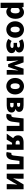

<svg xmlns="http://www.w3.org/2000/svg" viewBox="2804 -3426 830 6477"><g transform="rotate(90 3218.5 -188.0)"><path d="M72 207H250V44L244 -45C282 -7 328 14 376 14C498 14 615 -98 615 -294C615 -469 529 -583 393 -583C334 -583 278 -554 233 -514H230L217 -569H72ZM334 -132C307 -132 278 -140 250 -165V-390C280 -423 307 -438 340 -438C403 -438 432 -391 432 -291C432 -177 388 -132 334 -132Z M977 14C1121 14 1255 -96 1255 -285C1255 -473 1121 -583 977 -583C832 -583 698 -473 698 -285C698 -96 832 14 977 14ZM977 -130C910 -130 880 -190 880 -285C880 -379 910 -439 977 -439C1043 -439 1073 -379 1073 -285C1073 -190 1043 -130 977 -130Z M1515 14C1643 14 1773 -47 1773 -163C1773 -239 1732 -279 1661 -296V-301C1725 -320 1751 -373 1751 -419C1751 -533 1637 -583 1513 -583C1437 -583 1366 -566 1303 -525L1368 -411C1412 -438 1453 -447 1501 -447C1554 -447 1582 -429 1582 -399C1582 -366 1557 -349 1509 -349H1426V-232H1518C1573 -232 1599 -217 1599 -181C1599 -143 1556 -122 1497 -122C1459 -122 1408 -134 1363 -165L1293 -53C1368 0 1438 14 1515 14Z M1883 0H2038V-132C2038 -194 2025 -319 2020 -384H2024C2040 -335 2064 -270 2080 -221L2143 -49H2238L2299 -221C2315 -270 2339 -333 2355 -384H2360C2353 -319 2341 -194 2341 -132V0H2499V-569H2297L2235 -383C2222 -337 2209 -298 2196 -258H2191C2179 -298 2166 -337 2152 -383L2085 -569H1883Z M2889 14C3033 14 3167 -96 3167 -285C3167 -473 3033 -583 2889 -583C2744 -583 2610 -473 2610 -285C2610 -96 2744 14 2889 14ZM2889 -130C2822 -130 2792 -190 2792 -285C2792 -379 2822 -439 2889 -439C2955 -439 2985 -379 2985 -285C2985 -190 2955 -130 2889 -130Z M3279 0H3538C3667 0 3777 -46 3777 -164C3777 -240 3731 -279 3659 -296V-301C3728 -320 3755 -371 3755 -418C3755 -533 3651 -569 3523 -569H3279ZM3452 -349V-452H3514C3565 -452 3585 -432 3585 -399C3585 -368 3564 -349 3514 -349ZM3452 -117V-232H3528C3582 -232 3604 -207 3604 -176C3604 -142 3584 -117 3529 -117Z M3890 14C4003 14 4067 -58 4086 -185C4098 -266 4107 -349 4117 -430H4227V0H4405V-569H3976C3963 -458 3952 -345 3938 -235C3930 -176 3908 -155 3878 -155C3867 -155 3858 -157 3849 -159L3820 1C3842 9 3863 14 3890 14Z M4855 0H5033V-569H4785C4653 -569 4546 -522 4546 -378C4546 -300 4586 -249 4641 -218L4491 0H4689L4798 -181H4855ZM4807 -301C4749 -301 4721 -331 4721 -373C4721 -417 4749 -439 4807 -439H4855V-301Z M5180 14C5293 14 5357 -58 5376 -185C5388 -266 5397 -349 5407 -430H5517V0H5695V-569H5266C5253 -458 5242 -345 5228 -235C5220 -176 5198 -155 5168 -155C5157 -155 5148 -157 5139 -159L5110 1C5132 9 5153 14 5180 14Z M5839 0H6000L6140 -230C6158 -262 6186 -315 6205 -349H6209C6202 -279 6193 -204 6193 -148V0H6365V-569H6203L6064 -339C6047 -306 6017 -254 5999 -220H5996C6002 -289 6011 -365 6011 -421V-569H5839Z"/></g></svg>

Font: Source Han Sans HK Heavy
Style: Regular
Weight: 900
Designer: Ryoko NISHIZUKA 西塚涼子 (kana, bopomofo & ideographs); Paul D. Hunt (Latin, Greek & Cyrillic); Sandoll Communications 산돌커뮤니
Foundry: Adobe
Version: Version 2.000;hotconv 1.0.107;makeotfexe 2.5.65593